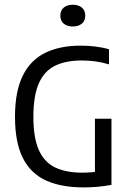

<svg xmlns="http://www.w3.org/2000/svg" viewBox="-20 -798 553 823"><path d="M338.2 5.3Q242 5.3 176.6 -24.6Q111.2 -54.5 77.8 -121.1Q44.3 -187.6 44.3 -297Q44.3 -406.4 77.6 -473.6Q110.9 -540.8 173.7 -571.5Q236.6 -602.3 325.1 -602.3Q357.5 -602.3 388.5 -598.6Q419.5 -595 447.2 -586.8V-522.1Q416.9 -531.1 388.1 -535Q359.3 -538.8 330.6 -538.8Q262.8 -538.8 216.7 -516.6Q170.5 -494.4 146.8 -441.5Q123.1 -388.6 123.1 -296.5Q123.1 -206.7 146.6 -154.5Q170.1 -102.4 216.6 -80.1Q263.2 -57.9 332.3 -57.9Q352.5 -57.9 372.2 -59.5Q391.9 -61.1 409.6 -64.6L387 -42.2V-289H457.8V-5.5Q424.8 0.5 395.6 2.9Q366.4 5.3 338.2 5.3ZM292 -684.5Q267.9 -684.5 253.3 -696.6Q238.6 -708.6 238.6 -730.7Q238.6 -753.4 253.3 -765.5Q267.9 -777.7 292 -777.7Q316.2 -777.7 330.8 -765.5Q345.4 -753.4 345.4 -730.7Q345.4 -708.6 330.8 -696.6Q316.2 -684.5 292 -684.5Z"/></svg>

Font: Encode Sans SC Condensed Thin
Style: Regular
Weight: 100
Width: 3
Designer: Multiple Designers
Foundry: Impallari Type
Version: Version 3.002